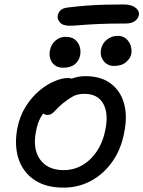

<svg xmlns="http://www.w3.org/2000/svg" viewBox="-20 -847 656 879"><path d="M270.8 12Q189.2 12 136.7 -23.8Q84.2 -59.6 64.4 -121.5Q44.6 -183.4 59.8 -262Q71.4 -318.2 98.6 -360.7Q125.8 -403.2 160.4 -432.1Q195 -461 229.8 -475.4Q264.6 -489.8 290.4 -489.8Q300.8 -489.8 308.6 -486.9Q316.4 -484 320.7 -477.7Q325 -471.4 322.6 -460.4Q317.6 -439.6 306.6 -423.4Q295.6 -407.2 266.4 -394.4Q230.4 -377.4 205.9 -356.9Q181.4 -336.4 166.4 -309.8Q151.4 -283.2 145 -246.2Q128.6 -165.2 163.6 -116.7Q198.6 -68.2 271.4 -68.2Q341.2 -68.2 393.6 -118.6Q446 -169 462.4 -253.2Q477.6 -329.6 452 -373.5Q426.4 -417.4 366 -417.4Q334.6 -417.4 313.3 -405.4Q292 -393.4 267.2 -373.4Q248.6 -357.8 238 -346.1Q227.4 -334.4 218.9 -327.7Q210.4 -321 196.8 -321Q182.6 -321 175.1 -330.7Q167.6 -340.4 171.8 -361.4Q176.2 -383.6 195.5 -407.8Q214.8 -432 243.4 -452.5Q272 -473 304.8 -485.7Q337.6 -498.4 370 -498.4Q441.8 -498.4 486.8 -464.9Q531.8 -431.4 548 -372.8Q564.2 -314.2 548.2 -238Q534 -163 494.1 -106.6Q454.2 -50.2 396.8 -19.1Q339.4 12 270.8 12ZM298.6 -729.2Q267.2 -729.2 254 -744.7Q240.8 -760.2 244.6 -777.4Q246.2 -787.8 256.1 -798.8Q266 -809.8 290.2 -812.6Q336.4 -818.4 377.8 -821.4Q419.2 -824.4 459.6 -825.5Q500 -826.6 543.4 -826.6Q573.2 -826.6 589.7 -818.2Q606.2 -809.8 611.9 -799Q617.6 -788.2 616 -778.6Q612.6 -761 597.1 -750.2Q581.6 -739.4 558 -739.4Q476.6 -739.4 425.9 -736.9Q375.2 -734.4 346 -731.8Q316.8 -729.2 298.6 -729.2ZM268.2 -537Q246.2 -537 231.4 -547.9Q216.6 -558.8 210.5 -577.1Q204.4 -595.4 208.8 -616.6Q213.4 -643 233.5 -660.7Q253.6 -678.4 280.4 -678.4Q308 -678.4 323.8 -665.2Q339.6 -652 345.2 -632.4Q350.8 -612.8 346.6 -592.6Q341.4 -567.8 322.4 -552.4Q303.4 -537 268.2 -537ZM501.4 -545.2Q471.2 -545.2 453.7 -568.7Q436.2 -592.2 443 -622.8Q447.6 -648.2 469.5 -665.5Q491.4 -682.8 518.4 -682.8Q542.4 -682.8 557.5 -669.6Q572.6 -656.4 578.4 -637.3Q584.2 -618.2 581 -599.6Q577.4 -580.8 557.6 -563Q537.8 -545.2 501.4 -545.2Z"/></svg>

Font: Shantell Sans Light
Style: Italic
Weight: 300
Italic angle: -11°
Designer: Stephen Nixon, Anya Danilova, Shantell Martin
Foundry: Arrow Type
Version: Version 1.008;[ac192a2d6]